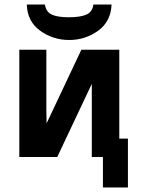

<svg xmlns="http://www.w3.org/2000/svg" viewBox="-20 -691 620 845"><path d="M65 0V-472H184V-207Q184 -197 184.5 -177.5Q185 -158 185 -148L338 -472H505V-81H543V134H433V0H384V-263V-322L232 0ZM98 -671H178Q182 -639 207.5 -627Q233 -615 282 -615Q334 -615 360.5 -627Q387 -639 391 -671H471Q468 -596 411.5 -555.5Q355 -515 285 -515Q213 -515 156.5 -556Q100 -597 98 -671Z"/></svg>

Font: Coval
Style: ExtraBold
Weight: 800
Foundry: Context Ltd
Version: Version 001.000